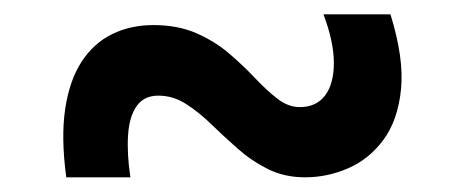

<svg xmlns="http://www.w3.org/2000/svg" viewBox="-20 -495 640 268"><path d="M406 -247.5Q377 -247.5 354 -259Q331 -270.5 311.8 -287.5Q292.5 -304.5 275 -321.5Q257.5 -338.5 239.5 -350Q221.5 -361.5 201 -361.5Q181 -361.5 170.8 -347Q160.5 -332.5 158.8 -306.8Q157 -281 162 -247.5H72.5Q65 -303 71 -343Q77 -383 94 -409Q111 -435 136.8 -447.5Q162.5 -460 194 -460Q228.5 -460 254.5 -448.5Q280.5 -437 300.2 -420Q320 -403 336.2 -385.8Q352.5 -368.5 367.5 -357Q382.5 -345.5 398.5 -345.5Q421.5 -345.5 433.8 -361.8Q446 -378 446 -407.2Q446 -436.5 431.5 -475H525Q544 -414 539.8 -370.8Q535.5 -327.5 515.5 -300.2Q495.5 -273 466.2 -260.2Q437 -247.5 406 -247.5Z"/></svg>

Font: Spline Sans Mono Medium
Style: Regular
Weight: 500
Monospace: yes
Version: Version 1.004